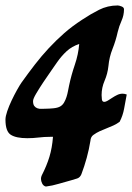

<svg xmlns="http://www.w3.org/2000/svg" viewBox="-25 -681 484 703"><path d="M406 -661Q411 -661 420 -657.5Q429 -654 429 -647Q429 -625 420 -605Q411 -585 406 -564Q399 -532 387 -502Q375 -472 372 -439Q369 -411 358 -385.5Q347 -360 347 -333Q347 -327 348 -317.5Q349 -308 357 -308Q362 -308 369.5 -312.5Q377 -317 386 -323Q395 -329 404.5 -333.5Q414 -338 424 -338Q431 -338 439 -335Q434 -309 429.5 -283.5Q425 -258 413 -235Q402 -227 390 -221.5Q378 -216 365 -211Q352 -206 340 -200.5Q328 -195 317 -187Q307 -180 306 -165Q301 -134 292.5 -103Q284 -72 273 -43Q268 -31 257.5 -27.5Q247 -24 236 -21Q213 -15 190 -8Q167 -1 143 2Q134 0 129.5 -9Q125 -18 125 -26Q125 -33 128 -39Q146 -74 156 -107Q166 -140 169 -180H158Q137 -180 116.5 -177.5Q96 -175 75 -175Q34 -175 14.5 -187.5Q-5 -200 -5 -243Q-5 -255 1.5 -274Q8 -293 17.5 -313Q27 -333 37 -351Q47 -369 54 -379Q79 -414 103 -445Q127 -476 153.5 -504.5Q180 -533 209.5 -559Q239 -585 276 -609Q306 -629 337.5 -645Q369 -661 406 -661ZM96 -311Q96 -299 100.5 -293Q105 -287 112 -284.5Q119 -282 127.5 -282.5Q136 -283 145 -283Q155 -283 170.5 -284.5Q186 -286 195 -291Q204 -296 209.5 -305.5Q215 -315 218.5 -326Q222 -337 224 -348Q226 -359 228 -368Q236 -406 249 -444Q262 -482 265 -520Q238 -511 219 -493.5Q200 -476 184 -453Q178 -444 163.5 -423.5Q149 -403 134 -380.5Q119 -358 107.5 -338.5Q96 -319 96 -311Z"/></svg>

Font: Praegefest
Style: Regular
Weight: 600
Designer: Peter Wiegel nach alter Vorlage
Foundry: Peter Wiegel
Version: Version 1.000